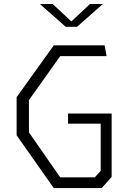

<svg xmlns="http://www.w3.org/2000/svg" viewBox="-20 -962 660 982"><path d="M65 -270V-465L255 -730H515L525 -675H288L128 -450V-285L288 -55H465L495 -88V-352L523.5 -329.5H328V-381.5H551V-57L500 0H255ZM316 -825H374L506 -941.5H440.5L345 -852.5L249.5 -941.5H184Z"/></svg>

Font: Monaspace Krypton Var ExLight
Style: Regular
Weight: 200
Designer: Riley Cran and the Lettermatic Team
Version: Version 1.200 (Monaspace Krypton Var)